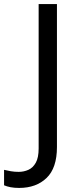

<svg xmlns="http://www.w3.org/2000/svg" viewBox="-98 -734 391 944"><path d="M-4 190Q-28 190 -46 186.5Q-64 183 -78 177V101Q-62 105 -44 108Q-26 111 -6 111Q19 111 41.5 101Q64 91 78 66Q92 41 92 -4V-714H182V-11Q182 92 131 141Q80 190 -4 190Z"/></svg>

Font: Noto Sans Living
Style: Regular
Weight: 400
Designer: Monotype Design Team
Foundry: Monotype Imaging Inc.
Version: Version 2.013; ttfautohint (v1.8.4.7-5d5b)